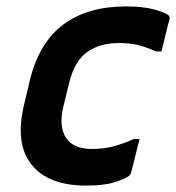

<svg xmlns="http://www.w3.org/2000/svg" viewBox="-20 -567 548 598"><path d="M372 -547Q428 -547 464 -536.5Q500 -526 507 -517Q509 -511 508 -508Q501 -482 495.5 -458Q490 -434 483 -407H465Q442 -418 414.5 -425.5Q387 -433 350 -433Q293 -433 253 -406Q213 -379 196 -311L179 -242Q161 -175 186 -137Q209 -103 267 -103Q303 -103 334.5 -111.5Q366 -120 397 -134H415Q408 -109 401.5 -81.5Q395 -54 388 -29Q387 -24 383 -20Q372 -11 339 0Q306 11 248 11Q131 11 78.5 -54Q26 -119 55 -241L74 -321Q103 -436 178.5 -491.5Q254 -547 372 -547Z"/></svg>

Font: Recursive Sn Lnr St SmB
Style: Italic
Weight: 600
Italic angle: -15°
Version: Version 1.079;hotconv 1.0.112;makeotfexe 2.5.65598; ttfautoh